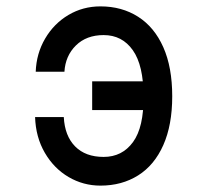

<svg xmlns="http://www.w3.org/2000/svg" viewBox="-20 -570 640 602"><path d="M295 12Q241 12 195 -15Q149 -42 120.5 -91Q92 -140 90 -203H180Q183 -144 215.5 -111Q248 -78 305 -78Q363 -78 397 -124.5Q431 -171 430 -268Q430 -365 396.5 -412.5Q363 -460 305 -460Q251 -460 218 -427.5Q185 -395 182 -345H92Q94 -402 121.5 -449Q149 -496 194.5 -523Q240 -550 295 -550Q362 -550 413 -517.5Q464 -485 492 -422Q520 -359 520 -268Q520 -178 492 -115Q464 -52 413 -20Q362 12 295 12ZM438 -271 429 -225H269V-315H428Z"/></svg>

Font: Fliege Mono Thin
Style: Regular
Weight: 100
Version: Version 0.020;Glyphs 3.3 (3306)